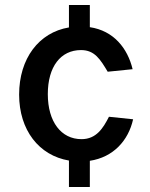

<svg xmlns="http://www.w3.org/2000/svg" viewBox="-20 -743 595 763"><path d="M509 -269 413 -279C390 -234 363 -190 304 -190C223 -190 170 -259 170 -369C170 -478 221 -544 302 -544C357 -544 379 -506 408 -458L507 -468C487 -551 432 -621 337 -635V-723H254V-634C134 -614 56 -510 56 -367C56 -226 135 -125 254 -105V0H337V-104C430 -118 490 -184 509 -269Z"/></svg>

Font: United Sans SemiBold
Style: Regular
Weight: 600
Designer: Pablo Impallari, Rodrigo Fuenzalida (Modified by Dan O. Williams)
Version: Version 1.000;PS 001.000;hotconv 1.0.88;makeotf.lib2.5.64775